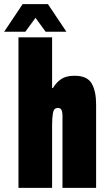

<svg xmlns="http://www.w3.org/2000/svg" viewBox="-56 -905 513 925"><path d="M-36 -752 53 -885H175L264 -752H164L115 -819L66 -752ZM33 0V-725H195V-481H199Q216 -509 239.5 -524.5Q263 -540 303 -540Q364 -540 385.5 -503Q407 -466 407 -402V0H245V-350Q245 -366 240 -375.5Q235 -385 223 -385Q203 -385 199 -360.5Q195 -336 195 -302V0Z"/></svg>

Font: Archivo ExtraCondensed Black
Style: Regular
Weight: 900
Width: 2
Designer: Hector Gatti
Foundry: Omnibus-Type
Version: Version 2.001; ttfautohint (v1.8.3)